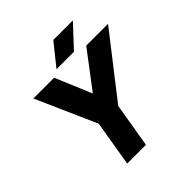

<svg xmlns="http://www.w3.org/2000/svg" viewBox="-227 -1033 1196 1196"><g transform="rotate(-45 371.0 -435.0)"><path d="M261 -301 84 -700H267L368 -460L550 -700H742L425 -293L376 0H211ZM430 -870H602L469 -727H315Z"/></g></svg>

Font: Oak Sans ExtraBold
Style: Italic
Weight: 800
Italic angle: -9.49998°
Foundry: Erik Kennedy, Walven
Version: Version 1.000